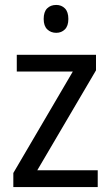

<svg xmlns="http://www.w3.org/2000/svg" viewBox="-20 -758 449 778"><path d="M376 0H34V-57L275 -468H48V-536H369V-473L131 -68H376ZM208 -738Q229 -738 243 -724Q257 -710 257 -681Q257 -653 243 -639Q229 -625 208 -625Q186 -625 171.5 -639Q157 -653 157 -681Q157 -710 171 -724Q185 -738 208 -738Z"/></svg>

Font: Noto Sans Khmer SemiCondensed
Style: Regular
Weight: 400
Width: 4
Designer: Danh Hong and the Monotype Design Team
Foundry: Monotype Imaging Inc.
Version: Version 2.004